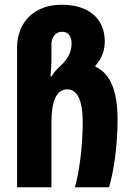

<svg xmlns="http://www.w3.org/2000/svg" viewBox="-20 -790 549 810"><path d="M52 0H197V-275C197 -365 219 -413 264 -413C305 -413 329 -370 329 -273C329 -169 313 -57 296 0H440C459 -63 476 -172 476 -285C476 -405 446 -480 382 -509V-512C412 -545 422 -581 422 -615C422 -711 355 -770 240 -770C124 -770 52 -696 52 -589ZM193 -467C196 -502 197 -520 197 -537V-603C197 -631 213 -656 242 -656C268 -656 282 -637 282 -606C282 -572 266 -540 235 -512C220 -499 208 -485 197 -467Z"/></svg>

Font: Noto Sans Georgian ExtraCondensed ExtraBold
Style: Regular
Weight: 800
Width: 2
Designer: Monotype Design Team, Akaki Razmadze
Foundry: Google LLC
Version: Version 2.005